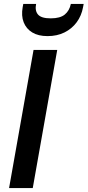

<svg xmlns="http://www.w3.org/2000/svg" viewBox="-20 -953 444 973"><path d="M26 0 150 -700H270L146 0ZM221 -770Q174 -770 143.5 -788.5Q113 -807 100 -840Q87 -873 95 -917L98 -933H163Q156 -899 172.5 -879.5Q189 -860 237 -860Q285 -860 308.5 -879.5Q332 -899 339 -933H404L401 -917Q393 -873 368.5 -840Q344 -807 306.5 -788.5Q269 -770 221 -770Z"/></svg>

Font: DM Sans 16pt SemiBold
Style: Italic
Weight: 600
Italic angle: -10°
Version: Version 4.004;gftools[0.9.30]